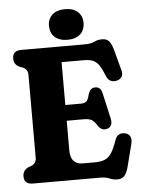

<svg xmlns="http://www.w3.org/2000/svg" viewBox="-60 -939 735 1002"><g transform="rotate(-5 307.5 -437.5)"><path d="M27 -658.5Q27 -700 72.5 -700H406.5Q438.5 -700 456.5 -709.2Q474.5 -718.5 497.5 -718.5Q521.5 -718.5 533.8 -704.5Q546 -690.5 555 -659L585 -546.5Q590 -526.5 581.5 -513.8Q573 -501 556.5 -497Q539 -492.5 524.2 -498.8Q509.5 -505 500.5 -526.5Q485.5 -565 471.5 -584.8Q457.5 -604.5 439 -611.2Q420.5 -618 392.5 -618H277V-393.5H359.5Q378.5 -393.5 388 -402.8Q397.5 -412 403 -437Q409 -456 418.2 -463.8Q427.5 -471.5 440 -471.5Q468.5 -472 476 -438.5L506.5 -304Q516 -262 485.5 -251.5Q456 -241.5 436 -271Q422 -294 408.2 -302.5Q394.5 -311 365.5 -311H277V-155.5Q277 -82 342 -82H403.5Q435.5 -82 456.2 -90.5Q477 -99 492 -122Q507 -145 522 -189Q536 -227.5 575 -219Q594 -215 601.2 -199.5Q608.5 -184 602.5 -161.5L572 -42Q563.5 -11.5 551 2.8Q538.5 17 513 17Q492 17 473.5 8.5Q455 0 424 0H72.5Q27 0 27 -41.5Q27 -72 55 -86L75 -93.5Q99 -105 99 -133.5V-566.5Q99 -595 75 -606.5L55 -614Q27 -628 27 -658.5ZM318.5 -731.5Q276 -731.5 252 -753Q228 -774.5 228 -812.5Q228 -849 252 -870.5Q276 -892 318.5 -892Q361.5 -892 385.2 -870.5Q409 -849 409 -812.5Q409 -775 385.2 -753.2Q361.5 -731.5 318.5 -731.5Z"/></g></svg>

Font: Fraunces 144pt SuperSoft
Style: Bold
Weight: 700
Version: Version 1.000;[b76b70a41]